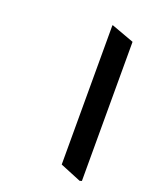

<svg xmlns="http://www.w3.org/2000/svg" viewBox="-128 -700 648 812"><g transform="rotate(20 196.5 -294.0)"><path d="M331 39 236 0V-627H239L340 -590V36Z"/></g></svg>

Font: Noto Serif Bengali Condensed ExtraBold
Style: Regular
Weight: 800
Width: 3
Designer: Juan Bruce, Universal Thirst, Indian Type Foundry and the Monotype Design Team.
Foundry: Monotype Imaging Inc.
Version: Version 2.003; ttfautohint (v1.8.4.7-5d5b)